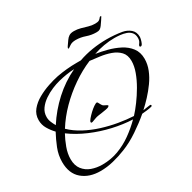

<svg xmlns="http://www.w3.org/2000/svg" viewBox="-196 -1081 1319 1318"><g transform="rotate(-30 463.5 -422.0)"><path d="M234 40Q146 40 90.5 -7Q35 -54 35 -145Q35 -200 55.5 -251.5Q76 -303 101 -349Q76 -375 57.5 -406.5Q39 -438 39 -475Q39 -520 66.5 -553.5Q94 -587 136 -610.5Q178 -634 223 -649Q268 -664 303 -671Q383 -686 463 -686H495Q549 -705 606 -714Q663 -723 720 -723Q750 -723 780.5 -720.5Q811 -718 840 -713Q875 -707 901 -685Q927 -663 927 -624Q927 -617 923.5 -602.5Q920 -588 914 -575.5Q908 -563 900 -563Q892 -563 892 -571Q892 -576 902 -589Q912 -602 912 -624Q912 -651 898 -667.5Q884 -684 862 -691.5Q840 -699 816 -701.5Q792 -704 772 -704Q729 -704 686.5 -696.5Q644 -689 603 -675Q644 -669 692 -656.5Q740 -644 783 -622Q826 -600 853 -564.5Q880 -529 880 -477Q880 -434 863 -391.5Q846 -349 818 -310Q790 -271 758 -236.5Q726 -202 696 -175Q707 -176 726 -179.5Q745 -183 752 -183Q761 -183 761 -176Q761 -171 755 -169Q736 -164 716.5 -162Q697 -160 677 -158Q627 -115 563 -72Q499 -29 437 -5Q390 14 337.5 27Q285 40 234 40ZM124 -387Q179 -473 255.5 -543Q332 -613 425 -657Q394 -656 362.5 -651Q331 -646 299 -638Q270 -631 235.5 -616.5Q201 -602 169.5 -580.5Q138 -559 117.5 -530.5Q97 -502 97 -466Q97 -445 105.5 -424.5Q114 -404 124 -387ZM620 -173Q647 -202 677 -242.5Q707 -283 734 -329.5Q761 -376 778 -422.5Q795 -469 795 -509Q795 -556 769.5 -583Q744 -610 704.5 -624Q665 -638 622 -643.5Q579 -649 545 -653Q471 -622 400 -573Q329 -524 269 -463.5Q209 -403 166 -334Q206 -295 261 -265.5Q316 -236 378.5 -216.5Q441 -197 503 -186.5Q565 -176 620 -173ZM347 -279Q341 -279 341 -285Q341 -293 354 -308.5Q367 -324 385 -341Q403 -358 420 -369.5Q437 -381 445 -381Q449 -381 452 -375Q457 -367 460.5 -359.5Q464 -352 471 -344Q476 -340 490 -333.5Q504 -327 504 -323Q504 -320 501 -318Q498 -316 496 -314Q492 -311 474 -307.5Q456 -304 437.5 -301.5Q419 -299 412 -298Q396 -296 382.5 -290.5Q369 -285 354 -280Q352 -279 347 -279ZM267 8Q334 8 393.5 -14Q453 -36 505.5 -73.5Q558 -111 603 -156Q528 -159 446.5 -177.5Q365 -196 288 -229Q211 -262 150 -307Q129 -269 112 -223Q95 -177 95 -133Q95 -83 119.5 -51.5Q144 -20 183 -6Q222 8 267 8ZM462 -798Q460 -798 460 -801Q460 -805 462 -808Q464 -811 465 -814Q480 -835 490.5 -850.5Q501 -866 515 -875Q529 -884 554 -884Q580 -884 605.5 -877Q631 -870 656 -862.5Q681 -855 707 -855Q730 -855 739.5 -861.5Q749 -868 753 -874.5Q757 -881 763 -881Q768 -881 768 -879L767 -876Q762 -868 752 -852.5Q742 -837 731.5 -823Q721 -809 713 -805Q706 -801 699 -800Q692 -799 684 -799Q646 -799 609 -812Q572 -825 534 -825Q503 -825 485 -811.5Q467 -798 462 -798Z"/></g></svg>

Font: My Soul
Style: Regular
Weight: 400
Designer: Robert E. Leuschke
Foundry: Robert E. Leuschke
Version: Version 1.010; ttfautohint (v1.8.4.7-5d5b)